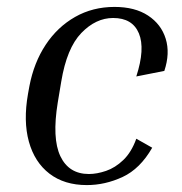

<svg xmlns="http://www.w3.org/2000/svg" viewBox="-20 -525 525 555"><path d="M307 -473Q257 -473 215 -429.5Q173 -386 157 -289L147 -229Q130 -125 154.5 -73.5Q179 -22 237 -22Q260 -22 286.5 -31Q313 -40 336.5 -62.5Q360 -85 374 -124L420 -98Q385 -37 334.5 -13.5Q284 10 231 10Q166 10 123 -23Q80 -56 63.5 -115.5Q47 -175 61 -254L65 -276Q78 -344 112 -395.5Q146 -447 197 -476Q248 -505 311 -505Q370 -505 408 -480Q446 -455 459 -413Q472 -371 455 -320L374 -304Q400 -384 381.5 -428.5Q363 -473 307 -473Z"/></svg>

Font: Inria Serif
Style: Italic
Weight: 400
Italic angle: -10°
Designer: Black Foundry Team
Foundry: Black Foundry
Version: Version 1.000; ttfautohint (v1.8.3)